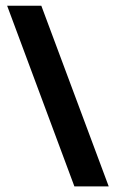

<svg xmlns="http://www.w3.org/2000/svg" viewBox="-20 -663 412 683"><path d="M5.4 -642.6H127L366.7 0H244.6Z"/></svg>

Font: Khula Bold
Style: Regular
Weight: 700
Designer: Erin McLaughlin, Steve Matteson
Version: Version 1.000;PS 1.0;hotconv 1.0.72;makeotf.lib2.5.5900